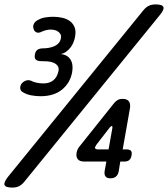

<svg xmlns="http://www.w3.org/2000/svg" viewBox="-96 -800 762 870"><path d="M-40 50Q-71 50 -75.5 38Q-80 26 -58 -1L555 -755Q567 -769 580 -774.5Q593 -780 609 -780Q640 -780 644.5 -768Q649 -756 626 -729L13 25Q1 39 -11.5 44.5Q-24 50 -40 50ZM378 -24 386 -68H286Q265 -68 256.5 -78.5Q248 -89 251 -108Q253 -117 256 -123.5Q259 -130 264 -136L422 -334Q430 -343 438.5 -347.5Q447 -352 460 -352Q479 -352 487.5 -341.5Q496 -331 493 -310L460 -123H478Q492 -123 497.5 -116.5Q503 -110 500 -96Q498 -82 490 -75Q482 -68 468 -68H449L442 -24Q439 -8 429.5 0Q420 8 404 8Q389 8 382.5 0Q376 -8 378 -24ZM8 -382Q-2 -387 -4 -397.5Q-6 -408 1 -420Q9 -430 20.5 -434.5Q32 -439 45 -434Q56 -428 71 -425Q86 -422 101 -422Q128 -422 145.5 -436Q163 -450 169 -478Q172 -493 165 -502Q158 -511 146 -516Q134 -521 118.5 -522Q103 -523 88 -523Q76 -523 67.5 -529Q59 -535 62 -553Q65 -569 74.5 -575Q84 -581 101 -581Q113 -581 126.5 -583.5Q140 -586 151 -591Q162 -596 170 -605Q178 -614 180 -627Q182 -638 178 -645Q174 -652 167 -657Q160 -662 151 -664Q142 -666 134 -666Q124 -666 113.5 -663.5Q103 -661 92 -656Q79 -649 69 -653.5Q59 -658 56 -670Q52 -682 58 -693Q64 -704 77 -710Q91 -718 108.5 -721Q126 -724 145 -724Q166 -724 186 -719.5Q206 -715 220.5 -704.5Q235 -694 242 -676.5Q249 -659 244 -633Q242 -621 237 -608.5Q232 -596 224 -585.5Q216 -575 205 -566.5Q194 -558 179 -555Q210 -552 223.5 -530Q237 -508 231 -473Q222 -424 185 -394Q148 -364 88 -364Q67 -364 45.5 -368Q24 -372 8 -382ZM396 -123 413 -219Q414 -225 413 -227Q412 -229 410 -229Q409 -229 407 -227.5Q405 -226 401 -222L340 -143Q338 -140 337 -137L334 -132Q334 -128 337.5 -125.5Q341 -123 348 -123Z"/></svg>

Font: Maple Mono NL Medium
Style: Italic
Weight: 500
Italic angle: -10°
Monospace: yes
Designer: subframe7536
Version: Version 7.000